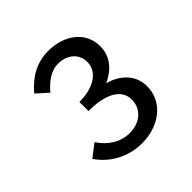

<svg xmlns="http://www.w3.org/2000/svg" viewBox="-132 -996 673 673"><g transform="rotate(-45 205.0 -659.0)"><path d="M202 -428C286 -428 356 -478 356 -558C356 -616 312 -653 262 -666C307 -687 339 -721 339 -773C339 -846 275 -890 199 -890C139 -890 94 -862 58 -819L100 -781C125 -811 157 -834 189 -834C237 -834 268 -806 268 -765C268 -720 224 -686 149 -686V-641C235 -641 285 -613 285 -562C285 -513 245 -484 197 -484C152 -484 113 -509 87 -549L40 -513C73 -464 131 -428 202 -428Z"/></g></svg>

Font: Squished Noto Sans CJK JP Regular
Style: Regular
Weight: 400
Designer: Ryoko NISHIZUKA (kana & ideographs); Paul D. Hunt (Latin, Greek & Cyrillic); Wenlong ZHANG (bopomofo); Sandoll Communica
Foundry: Adobe Systems Incorporated
Version: Version 1.004;PS 1.004;hotconv 1.0.82;makeotf.lib2.5.63406